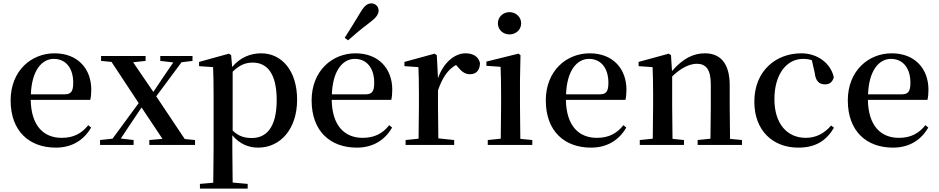

<svg xmlns="http://www.w3.org/2000/svg" viewBox="-20 -859 5564 1138"><path d="M311 16C406 16 477 -28 520 -103L503 -117C465 -69 417 -42 346 -42C241 -42 165 -110 162 -267H515C519 -284 521 -303 521 -328C521 -449 443 -543 303 -543C165 -543 43 -439 43 -264C43 -81 154 16 311 16ZM163 -300C168 -440 227 -510 299 -510C370 -510 414 -455 414 -369C414 -320 403 -300 364 -300Z M930 -498 1007 -489 943 -395 889 -314 769 -490 843 -498V-527H579V-498L641 -492L802 -248L647 -37L573 -29V0H772V-29L696 -38L764 -140L819 -222L943 -36L865 -29V0H1136V-29L1075 -35L906 -288L1056 -490L1121 -498V-527H930Z M1510 16C1641 16 1741 -93 1741 -268C1741 -440 1650 -543 1528 -543C1465 -543 1404 -519 1356 -462L1350 -532L1337 -541L1160 -492V-467L1243 -461C1245 -412 1246 -366 1246 -299V19L1244 224L1165 231V259H1448V231L1359 223L1357 19V-57C1402 -4 1455 16 1510 16ZM1359 -434C1403 -477 1439 -488 1478 -488C1564 -488 1620 -422 1620 -266C1620 -100 1556 -41 1473 -41C1429 -41 1395 -51 1359 -85Z M2023 -635 2043 -620C2080 -653 2118 -685 2171 -725C2208 -752 2224 -774 2224 -796C2224 -823 2202 -839 2182 -839C2157 -839 2139 -824 2116 -785C2080 -724 2051 -680 2023 -635ZM2095 16C2190 16 2261 -28 2304 -103L2287 -117C2249 -69 2201 -42 2130 -42C2025 -42 1949 -110 1946 -267H2299C2303 -284 2305 -303 2305 -328C2305 -449 2227 -543 2087 -543C1949 -543 1827 -439 1827 -264C1827 -81 1938 16 2095 16ZM1947 -300C1952 -440 2011 -510 2083 -510C2154 -510 2198 -455 2198 -369C2198 -320 2187 -300 2148 -300Z M2460 0H2672V-29L2578 -39L2576 -232V-323C2602 -400 2635 -447 2683 -474L2691 -465C2715 -436 2735 -419 2765 -419C2806 -419 2824 -446 2825 -485C2816 -526 2781 -543 2739 -543C2675 -543 2608 -488 2576 -395L2569 -532L2556 -541L2377 -492V-467L2460 -461C2462 -412 2463 -369 2463 -301V-232L2461 -37L2384 -29V0Z M3000 -655C3037 -655 3069 -682 3069 -721C3069 -759 3037 -787 3000 -787C2962 -787 2931 -759 2931 -721C2931 -682 2962 -655 3000 -655ZM2947 0H3135V-29L3064 -36C3063 -93 3062 -177 3062 -232V-385L3065 -532L3053 -541L2863 -494V-469L2947 -463C2949 -414 2950 -367 2950 -300V-232L2948 -37L2871 -29V0Z M3483 16C3578 16 3649 -28 3692 -103L3675 -117C3637 -69 3589 -42 3518 -42C3413 -42 3337 -110 3334 -267H3687C3691 -284 3693 -303 3693 -328C3693 -449 3615 -543 3475 -543C3337 -543 3215 -439 3215 -264C3215 -81 3326 16 3483 16ZM3335 -300C3340 -440 3399 -510 3471 -510C3542 -510 3586 -455 3586 -369C3586 -320 3575 -300 3536 -300Z M4190 0H4378V-29L4307 -36L4305 -232V-353C4305 -486 4248 -543 4158 -543C4092 -543 4030 -515 3963 -438L3957 -532L3944 -541L3765 -492V-467L3848 -461C3850 -412 3851 -368 3851 -301V-232L3849 -37L3772 -29V0H4034V-29L3966 -36L3964 -232V-406C4020 -461 4073 -481 4110 -481C4163 -481 4193 -449 4193 -359V-232L4191 -37L4115 -29V0Z M4711 16C4813 16 4877 -24 4923 -102L4906 -115C4865 -67 4815 -42 4756 -42C4645 -42 4570 -126 4570 -271C4570 -420 4643 -510 4740 -510C4758 -510 4775 -508 4792 -502L4809 -427C4814 -377 4837 -359 4870 -359C4897 -359 4914 -372 4922 -401C4904 -484 4826 -543 4729 -543C4581 -543 4451 -441 4451 -256C4451 -83 4563 16 4711 16Z M5273 16C5368 16 5439 -28 5482 -103L5465 -117C5427 -69 5379 -42 5308 -42C5203 -42 5127 -110 5124 -267H5477C5481 -284 5483 -303 5483 -328C5483 -449 5405 -543 5265 -543C5127 -543 5005 -439 5005 -264C5005 -81 5116 16 5273 16ZM5125 -300C5130 -440 5189 -510 5261 -510C5332 -510 5376 -455 5376 -369C5376 -320 5365 -300 5326 -300Z"/></svg>

Font: Noto Serif HK SemiBold
Style: Regular
Weight: 600
Designer: Ryoko NISHIZUKA 西塚涼子 (kana & ideographs); Frank Grießhammer (Latin, Greek & Cyrillic); Wenlong ZHANG 张文龙 (bopomofo); San
Foundry: Adobe
Version: Version 2.001;hotconv 1.1.0;makeotfexe 2.6.0